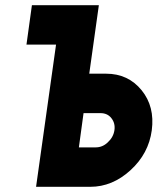

<svg xmlns="http://www.w3.org/2000/svg" viewBox="-20 -720 607 740"><path d="M82 -548H196L119 0H328Q413 0 483 -64Q553 -128 565 -218Q577 -309 526 -372Q474 -436 389 -436H324L361 -700H103ZM302 -284H367Q394 -284 409 -265Q425 -245 421 -218Q417 -191 395 -171Q375 -152 349 -152H284Z"/></svg>

Font: Unageo
Style: ExtraBold-Italic
Weight: 800
Designer: Richard Sepsi
Foundry: Richard Sepsi
Version: Version 2.000